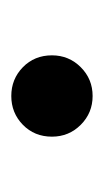

<svg xmlns="http://www.w3.org/2000/svg" viewBox="58 -235 184 340"><g transform="rotate(-90 150.0 -65.0)"><path d="M150 7Q120 7 99 -14Q78 -35 78 -65Q78 -96 99 -116.5Q120 -137 150 -137Q180 -137 201 -116.5Q222 -96 222 -65Q222 -35 201 -14Q180 7 150 7Z"/></g></svg>

Font: Golos UI
Style: Regular
Weight: 400
Designer: A.Korolkova, Vitaly Kuzmin
Foundry: ParaType Ltd
Version: Version 2.000